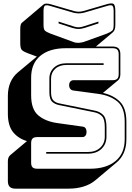

<svg xmlns="http://www.w3.org/2000/svg" viewBox="-20 -1008 790 1147"><path d="M389 119H73Q49 119 38 108Q27 97 27 73V-44Q27 -57 30.5 -66Q34 -75 41 -81L141 -165Q88 -181 57.5 -219.5Q27 -258 27 -330V-435Q27 -480 42 -515Q57 -550 85 -574L200 -670L149 -689Q119 -700 110 -710Q101 -720 101 -751V-832Q101 -849 103.5 -859Q106 -869 112 -873L241 -982Q246 -986 256.5 -986.5Q267 -987 285 -982L422 -942Q438 -938 450 -938Q462 -938 478 -942L615 -982Q648 -992 658.5 -984.5Q669 -977 669 -941V-860Q669 -841 665 -831Q661 -821 653 -814L553 -730H653Q677 -730 688 -719Q699 -708 699 -684V-565Q699 -552 695.5 -543Q692 -534 685 -528L595 -453Q658 -439 696.5 -400.5Q735 -362 735 -281V-176Q735 -131 720 -96Q705 -61 676 -37L547 71Q519 94 479 106.5Q439 119 389 119ZM481 -932Q464 -928 450 -928Q436 -928 419 -932L282 -972Q256 -980 248 -974Q240 -968 240 -941V-860Q240 -833 248.5 -825Q257 -817 282 -807L419 -757Q426 -754 434 -753Q442 -752 451 -752Q460 -753 470.5 -755Q481 -757 490 -761L618 -807Q642 -817 650.5 -825Q659 -833 659 -860V-941Q659 -968 651 -974Q643 -980 618 -972ZM330 -879 417 -851Q424 -849 431.5 -847Q439 -845 449 -845Q459 -845 466.5 -847Q474 -849 481 -851L568 -879V-868L485 -841Q476 -839 468 -837Q460 -835 449 -835Q438 -835 430 -837Q422 -839 413 -841L330 -868ZM518 0Q614 0 669.5 -45.5Q725 -91 725 -176V-281Q725 -365 682 -401Q639 -437 569 -447L420 -467Q407 -468 400 -477Q393 -486 393 -499Q393 -512 400 -520.5Q407 -529 420 -529H653Q672 -529 680.5 -537.5Q689 -546 689 -565V-684Q689 -703 680.5 -711.5Q672 -720 653 -720H373Q276 -720 221 -674.5Q166 -629 166 -544V-439Q166 -355 208.5 -319Q251 -283 321 -273L471 -252Q484 -251 490.5 -243Q497 -235 497 -218Q497 -206 490.5 -197.5Q484 -189 471 -189H202Q183 -189 174.5 -180.5Q166 -172 166 -153V-36Q166 -17 174.5 -8.5Q183 0 202 0ZM599 -630V-620H377Q335 -620 310 -597Q285 -574 285 -539V-457Q285 -422 299 -408Q313 -394 336 -390L547 -347Q577 -341 596.5 -321Q616 -301 616 -249V-191Q616 -147 586 -118.5Q556 -90 505 -90H256V-100H505Q551 -100 578.5 -125.5Q606 -151 606 -191V-249Q606 -296 589.5 -313.5Q573 -331 545 -337L334 -380Q308 -385 291.5 -400.5Q275 -416 275 -457V-539Q275 -579 303 -604.5Q331 -630 377 -630Z"/></svg>

Font: Bungee Shade
Style: Regular
Weight: 400
Designer: David Jonathan Ross
Foundry: David Jonathan Ross
Version: Version 1.000;PS 1.0;hotconv 1.0.72;makeotf.lib2.5.5900